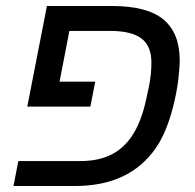

<svg xmlns="http://www.w3.org/2000/svg" viewBox="-20 -619 650 639"><path d="M483.9 -411.1Q483.9 -466.3 450.4 -491.2Q417 -516.1 346.2 -516.1H210.9L178.2 -347.2H296.9L280.8 -264.2H70.8L136.2 -599.1H352.1Q470.2 -599.1 524.2 -554Q578.1 -508.8 578.1 -418Q578.1 -392.1 572.8 -349.4Q567.4 -306.6 555.2 -260.3Q545.9 -223.6 531.5 -188.2Q517.1 -152.8 498 -125.5Q410.6 0 230 0H24.9L41 -83H248Q304.7 -83 346.4 -102.5Q388.2 -122.1 416.5 -162.6Q433.6 -187 446 -218.8Q458.5 -250.5 466.8 -290L476.1 -333Q483.9 -372.1 483.9 -411.1Z"/></svg>

Font: Arimo
Style: Italic
Weight: 400
Italic angle: -12°
Designer: Steve Matteson
Foundry: Monotype Imaging Inc.
Version: Version 1.33